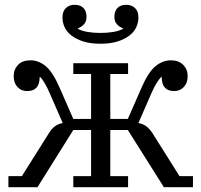

<svg xmlns="http://www.w3.org/2000/svg" viewBox="-20 -779 838 799"><path d="M15 -46H71L183 -224Q195 -244 209.5 -254Q224 -264 241 -267L186 -393Q177 -414 166.5 -432Q156 -450 148 -458H145Q145 -400 93 -400Q68 -400 52.5 -417Q37 -434 37 -462Q37 -490 55 -509Q73 -528 107 -528Q141 -528 170.5 -503.5Q200 -479 229 -412L285 -284H359V-471H285V-516H513V-471H439V-284H512L568 -412Q597 -479 627 -503.5Q657 -528 691 -528Q724 -528 742.5 -509Q761 -490 761 -462Q761 -434 745 -417Q729 -400 705 -400Q653 -400 653 -458H650Q642 -450 631 -432Q620 -414 611 -393L556 -267Q574 -264 588 -254Q602 -244 615 -224L727 -46H783V0H662L512 -238H439V-46H513V0H285V-46H359V-238H285L136 0H15ZM398 -597Q356 -597 326.5 -606.5Q297 -616 277.5 -631Q258 -646 249 -665.5Q240 -685 240 -706Q240 -732 254 -745.5Q268 -759 291 -759Q314 -759 327 -746Q340 -733 340 -709Q340 -689 329 -677.5Q318 -666 304 -661V-659Q321 -650 345 -646Q369 -642 398 -642Q427 -642 451 -646Q475 -650 492 -659V-661Q478 -666 467 -677.5Q456 -689 456 -709Q456 -733 469 -746Q482 -759 505 -759Q528 -759 542 -745.5Q556 -732 556 -706Q556 -685 547 -665.5Q538 -646 518.5 -631Q499 -616 469.5 -606.5Q440 -597 398 -597Z"/></svg>

Font: IBM Plex Serif
Style: Regular
Weight: 400
Designer: Mike Abbink, Paul van der Laan, Pieter van Rosmalen
Foundry: Bold Monday
Version: Version 2.6